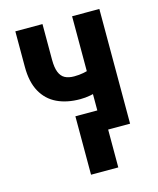

<svg xmlns="http://www.w3.org/2000/svg" viewBox="-107 -605 701 854"><g transform="rotate(-15 243.5 -177.5)"><path d="M432.1 -528.3V0H306.6V-528.3ZM375.5 -299.3V-194.3Q359.4 -185.5 338.1 -178.5Q316.9 -171.4 293.5 -167Q270 -162.6 246.6 -162.6Q185.5 -162.6 140.4 -184.1Q95.2 -205.6 70.3 -250.5Q45.4 -295.4 45.4 -364.7V-528.8H170.4V-364.7Q170.4 -328.1 179 -306.9Q187.5 -285.6 204.3 -276.6Q221.2 -267.6 246.6 -267.6Q269.5 -267.6 289.6 -271.5Q309.6 -275.4 330.3 -282.5Q351.1 -289.6 375.5 -299.3ZM331.1 -94.7V174.3H205.6V-94.7Z"/></g></svg>

Font: Roboto Condensed SemiBold
Style: Regular
Weight: 600
Designer: Christian Robertson
Foundry: Google
Version: Version 3.008; 2023